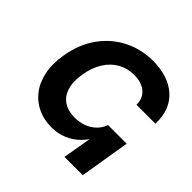

<svg xmlns="http://www.w3.org/2000/svg" viewBox="-184 -912 1085 1085"><g transform="rotate(45 358.5 -369.0)"><path d="M303 -65.8Q246 -65.8 197.2 -88.1Q148.4 -110.4 114.4 -153.5Q80.4 -196.7 66.9 -259.1Q53.4 -321.5 66.9 -402Q85 -509.4 140 -584.6Q195 -659.8 274.7 -699Q354.4 -738.2 445.4 -738.2Q505.3 -738.2 554.3 -722.4Q603.4 -706.5 638.3 -675.6Q673.3 -644.6 690.9 -599.6Q708.6 -554.6 705.9 -496H554.9Q555.6 -530.8 539.8 -555.5Q524.1 -580.3 495.2 -593.4Q466.4 -606.6 427 -606.6Q374.2 -606.6 330.9 -582.5Q287.6 -558.5 258.5 -512.8Q229.4 -467.2 218.3 -402.2Q207 -335 221.4 -289.4Q235.8 -243.8 271.3 -220.6Q306.7 -197.5 358.8 -197.5Q396.9 -197.5 429.5 -209.6Q462.2 -221.6 486.4 -244.9Q510.5 -268.1 522.7 -301.3H556.1Q548.5 -254.5 528.5 -212.2Q508.4 -169.8 476.6 -136.9Q444.8 -104 401.2 -84.9Q357.7 -65.8 303 -65.8ZM475.5 0 527.3 -301.3H671.3L621.6 0Z"/></g></svg>

Font: Inter
Style: Italic
Weight: 400
Italic angle: -9.3988°
Designer: Rasmus Andersson
Foundry: rsms
Version: Version 4.001;git-66647c0bb